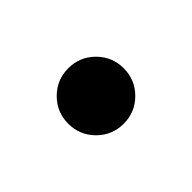

<svg xmlns="http://www.w3.org/2000/svg" viewBox="-39 -406 318 318"><g transform="rotate(-45 120.0 -247.0)"><path d="M120 -182Q93 -182 74 -201Q55 -220 55 -247Q55 -274 74 -293Q93 -312 120 -312Q147 -312 166 -293Q185 -274 185 -247Q185 -220 166 -201Q147 -182 120 -182Z"/></g></svg>

Font: Atkinson Hyperlegible Next
Style: Regular
Weight: 400
Designer: Elliott Scott, Megan Eiswerth, Linus Boman, Theodore Petrosky, Letters from Sweden
Foundry: Applied Design Works, Letters from Sweden
Version: Version 2.001